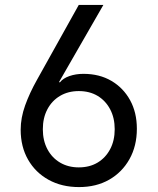

<svg xmlns="http://www.w3.org/2000/svg" viewBox="-20 -750 640 780"><path d="M301 10Q231 10 177.5 -19.5Q124 -49 94 -101.5Q64 -154 64 -223Q64 -271 82 -321.5Q100 -372 131 -427L300 -730H400L220 -417L223 -415Q236 -432 262 -441Q288 -450 319 -450Q384 -450 432.5 -421.5Q481 -393 508.5 -343Q536 -293 536 -227Q536 -157 506 -103.5Q476 -50 423.5 -20Q371 10 301 10ZM300 -70Q344 -70 376.5 -89.5Q409 -109 427.5 -144Q446 -179 446 -225Q446 -271 427.5 -306Q409 -341 376.5 -360.5Q344 -380 300 -380Q257 -380 224 -360.5Q191 -341 172.5 -306Q154 -271 154 -225Q154 -179 172.5 -144Q191 -109 224 -89.5Q257 -70 300 -70Z"/></svg>

Font: Atlassian Mono
Style: Regular
Weight: 400
Monospace: yes
Designer: Philipp Nurullin, Konstantin Bulenkov
Foundry: Modifications by Atlassian Pty Ltd, manufactured by JetBrains
Version: Version 2.304